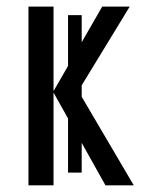

<svg xmlns="http://www.w3.org/2000/svg" viewBox="-20 -556 424 576"><path d="M225.1 -510.7V-38.1H184.1V-510.7ZM286.6 -536.1H369.1L214.8 -283.2L381.3 0H296.4L140.6 -278.3V0H65.4V-536.1H140.6V-282.7Z"/></svg>

Font: Open Sans Condensed
Style: Regular
Weight: 400
Width: 3
Designer: Monotype Design Team
Foundry: Monotype Imaging Inc.
Version: Version 3.000